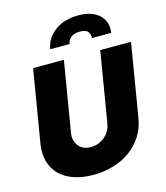

<svg xmlns="http://www.w3.org/2000/svg" viewBox="-138 -1075 1027 1189"><g transform="rotate(-15 375.0 -480.5)"><path d="M44.7 -261.4 122.2 -727.3H319.6L245 -278.4Q236.9 -228.7 264.6 -195Q291.9 -161.9 342.3 -161.9Q367.9 -161.9 390.8 -170.6Q413.7 -179.3 431.8 -194.8Q449.9 -210.2 462 -231.5Q474.1 -252.8 478 -278.4L552.6 -727.3H750L672.6 -261.4Q661.9 -195 628.9 -144.4Q595.9 -93.8 547.4 -59.8Q498.9 -25.9 438.9 -8.7Q378.9 8.5 313.9 8.5Q243.3 8.5 188.7 -10.3Q134.2 -29.1 98.9 -64.1Q63.6 -99.1 49.2 -149.1Q34.8 -199.2 44.7 -261.4ZM326 -926.1Q384.9 -970.2 475.1 -970.2Q520.6 -970.2 554 -959.3Q587.4 -948.5 610.8 -926.1Q657 -881.7 645.6 -812.5H522Q524.5 -835.9 511.7 -853Q498.2 -870.7 459.5 -870.7Q421.2 -870.7 401.3 -853Q381.4 -834.2 378.6 -812.5H255Q266.3 -881.7 326 -926.1Z"/></g></svg>

Font: Inter P Black
Style: Italic
Weight: 900
Italic angle: -9.40001°
Designer: Rasmus Andersson
Foundry: rsms
Version: Version 3.018;git-588b23468